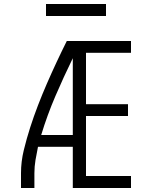

<svg xmlns="http://www.w3.org/2000/svg" viewBox="-20 -940 760 960"><path d="M85 0H152V-74Q152 -107 157.5 -140Q163 -173 170 -206H344V0H635V-60H410V-360H620V-419H410V-676H635V-735H314Q288 -683 263 -629.5Q238 -576 214.5 -522Q191 -468 170 -413.5Q149 -359 131 -303Q113 -247 99 -189.5Q85 -132 85 -74ZM186 -265Q216 -364 257 -459.5Q298 -555 344 -649V-265ZM210 -860H510V-920H210Z"/></svg>

Font: Iosevka Sparkle Light
Style: Regular
Weight: 300
Designer: Belleve Invis
Foundry: Belleve Invis
Version: Version 4.5.0; ttfautohint (v1.8.3)